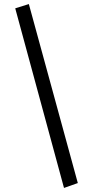

<svg xmlns="http://www.w3.org/2000/svg" viewBox="-20 -736 445 945"><path d="M55 -695 122 -716 363 165 295 189Z"/></svg>

Font: Ysabeau Infant Semibold
Style: Italic
Weight: 600
Italic angle: -12°
Designer: Christian Thalmann (Catharsis Fonts)
Version: Version 0.003